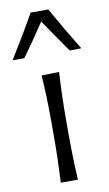

<svg xmlns="http://www.w3.org/2000/svg" viewBox="-126 -866 515 911"><g transform="rotate(-10 131.5 -410.0)"><path d="M90.8 0Q93.8 -57.6 95.2 -111.1Q96.7 -164.6 96.7 -228.5V-280.8Q96.7 -348.6 95 -403.8Q93.3 -459 89.4 -516.6L173.8 -519Q170.4 -460.9 168.7 -405Q167 -349.1 167 -280.8V-228.5Q167 -164.6 168.5 -111.1Q169.9 -57.6 173.3 0ZM-33.7 -611.8Q-1.5 -664.1 29.8 -716.1Q61 -768.1 89.4 -819.8H174.8Q203.6 -768.1 234.1 -716.3Q264.6 -664.6 297.4 -611.3L241.7 -609.9Q213.4 -649.9 186 -689.7Q158.7 -729.5 131.8 -769.5Q81.1 -691.9 22.9 -611.8Z"/></g></svg>

Font: Pinar DS1 Regular
Style: Regular
Weight: 400
Designer: Amin Abedi
Version: Version 3.000